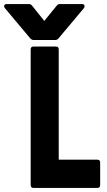

<svg xmlns="http://www.w3.org/2000/svg" viewBox="-110 -925 527 945"><path d="M55 0Q41 0 41 -14V-682Q41 -696 55 -696H165Q179 -696 179 -682V-139H369Q383 -139 383 -126V-14Q383 0 369 0ZM-86 -885Q-91 -892 -89 -898.5Q-87 -905 -76 -905H33Q42 -905 48 -897L108 -822L169 -897Q175 -905 184 -905H293Q303 -905 305.5 -898.5Q308 -892 303 -885L178 -736Q171 -728 162 -728H55Q47 -728 39 -736Z"/></svg>

Font: AL Dynamic
Style: Bold
Weight: 700
Version: Version 1.000; ttfautohint (v1.8.2) -l 8 -r 50 -G 200 -x 14 